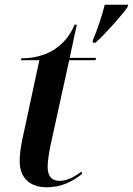

<svg xmlns="http://www.w3.org/2000/svg" viewBox="-20 -780 561 810"><path d="M372 -611 371 -600H383C426 -639 487 -707 518 -750L521 -760H422C409 -710 392 -658 372 -611ZM176 10C238 10 283 -12 327 -47L323 -56C295 -34 262 -17 232 -17C196 -17 181 -39 181 -77C181 -102 187 -136 194 -171L272 -526H383L385 -536H274L304 -676H295C252 -575 166 -534 70 -534L68 -526H146L74 -191C67 -157 63 -128 63 -100C63 -29 107 10 176 10Z"/></svg>

Font: Noto Serif Display SemiCondensed SemiBold
Style: Italic
Weight: 600
Width: 4
Italic angle: -12°
Designer: Monotype Design Team
Foundry: Monotype Imaging Inc.
Version: Version 2.009